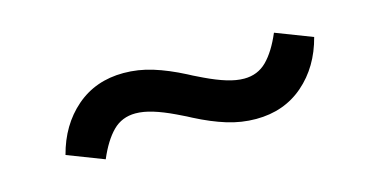

<svg xmlns="http://www.w3.org/2000/svg" viewBox="-32 -483 705 356"><g transform="rotate(-15 320.0 -305.0)"><path d="M314 -265Q309 -268 287 -278.5Q265 -289 247 -294.5Q229 -300 214 -300Q188 -300 170.5 -282.5Q153 -265 139 -232L69 -259Q83 -313 120.5 -345.5Q158 -378 212 -378Q240 -378 267.5 -369.5Q295 -361 326 -345Q331 -342 353 -331.5Q375 -321 393 -315.5Q411 -310 426 -310Q452 -310 469.5 -327.5Q487 -345 501 -378L571 -351Q557 -297 519.5 -264.5Q482 -232 428 -232Q400 -232 372.5 -240.5Q345 -249 314 -265Z"/></g></svg>

Font: Writer
Style: Regular
Weight: 400
Monospace: yes
Designer: Mike Abbink, Paul van der Laan, Pieter van Rosmalen
Foundry: Bold Monday
Version: Version 2.001 2020